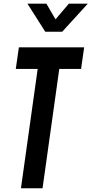

<svg xmlns="http://www.w3.org/2000/svg" viewBox="-20 -1002 488 1022"><path d="M91.5 0 180.5 -635H64L80.5 -750H428L411.5 -635H295.5L206.5 0ZM221 -833 126 -982.5H227L275.5 -899L346.5 -982.5H447.5L311 -833Z"/></svg>

Font: Mohave SemiBold
Style: Italic
Weight: 600
Italic angle: -8°
Designer: Gumpita Rahayu
Foundry: Tokotype
Version: Version 2.003